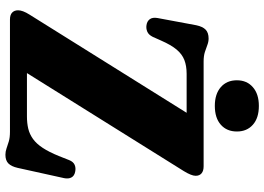

<svg xmlns="http://www.w3.org/2000/svg" viewBox="-151 -789 956 694"><g transform="rotate(90 327.0 -442.0)"><path d="M598.7 -628.8 219.9 -22.6 121.4 -61.4H400.8Q424.9 -61.4 445 -66.1Q465 -70.9 482.3 -83.3Q499.5 -95.7 514.4 -118.3Q529.4 -141 543.8 -176.4L558.7 -214Q564.7 -229 575.8 -233.8Q587 -238.7 600.8 -235.7Q615.9 -232.8 621.5 -222Q627.2 -211.3 623.8 -195.3L586.8 -27.8Q581.7 -5.3 570.9 5.6Q560.1 16.4 539.4 16.4Q527.6 16.4 516.4 12.4Q505.2 8.4 491.2 4.2Q477.1 0 456.4 0H50.8Q33.8 0 25.5 -7.9Q17.2 -15.8 17.2 -29.3Q17.2 -37.6 21 -47.8Q24.8 -58 32.9 -70.9L414.1 -680.8L434.6 -638.6H246.6Q218.1 -638.6 196.9 -630.4Q175.8 -622.2 159.1 -602.3Q142.4 -582.3 126.6 -546.2L113.1 -515.9Q105.4 -500.7 94.1 -496.2Q82.8 -491.6 70.8 -493.5Q56.2 -495.7 49.1 -505.8Q42 -515.9 45.2 -533.7L71.2 -673.2Q76.1 -696.7 87.3 -707.4Q98.5 -718 119 -718Q130.9 -718 142.3 -713.6Q153.6 -709.2 167.9 -704.6Q182.2 -700 202.2 -700H581Q597.9 -700 606.6 -692.5Q615.4 -685 615.4 -671.1Q615.4 -663.4 611.1 -652.8Q606.9 -642.2 598.7 -628.8ZM362.8 -740.5Q319.9 -740.5 295.1 -762Q270.2 -783.5 270.2 -820.3Q270.2 -856.4 295.1 -878Q319.9 -899.7 362.8 -899.7Q406.5 -899.7 430.9 -878Q455.3 -856.4 455.3 -820.3Q455.3 -783.9 430.9 -762.2Q406.5 -740.5 362.8 -740.5Z"/></g></svg>

Font: Fraunces
Style: Regular
Weight: 900
Version: Version 1.000;[b76b70a41]